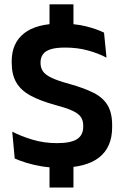

<svg xmlns="http://www.w3.org/2000/svg" viewBox="-20 -761 573 886"><path d="M319 -741V-583.5H208.5V-741ZM319 -66V104.5H208.5V-66ZM255 13Q210.5 13 171.8 6.5Q133 0 101.8 -9.8Q70.5 -19.5 48 -29.5L36.5 -153.5Q75.5 -133 129 -116.8Q182.5 -100.5 243 -100.5Q307 -100.5 335.5 -119Q364 -137.5 364 -176V-181.5Q364 -206.5 351.8 -222.8Q339.5 -239 311 -251.5Q282.5 -264 233.5 -277Q164.5 -296 120.2 -320.2Q76 -344.5 55 -380.8Q34 -417 34 -472V-478Q34 -562 90.8 -607Q147.5 -652 258.5 -652Q327.5 -652 377 -639.5Q426.5 -627 460 -610.5L471.5 -495Q434 -515 385.8 -528.2Q337.5 -541.5 280.5 -541.5Q238 -541.5 213.2 -533.5Q188.5 -525.5 177.8 -510Q167 -494.5 167 -472.5V-471Q167 -448.5 178.2 -432Q189.5 -415.5 218.5 -401.8Q247.5 -388 301 -373.5Q369 -354.5 412.2 -332.5Q455.5 -310.5 476.5 -275.5Q497.5 -240.5 497.5 -183V-174Q497.5 -81.5 437.2 -34.2Q377 13 255 13Z"/></svg>

Font: Anek Devanagari Medium SemiBold
Style: Regular
Weight: 600
Version: Version 1.003